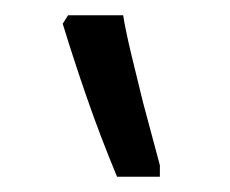

<svg xmlns="http://www.w3.org/2000/svg" viewBox="-20 -834 301 251"><path d="M189 -603H133Q111 -656 93.5 -706.5Q76 -757 62 -803L69 -814H141Q144 -795 151.5 -763.5Q159 -732 167 -700L189 -618Z"/></svg>

Font: Noto Serif Armenian
Style: Regular
Weight: 400
Designer: Monotype Design Team
Foundry: Monotype Imaging Inc.
Version: Version 2.007